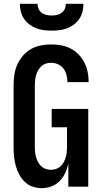

<svg xmlns="http://www.w3.org/2000/svg" viewBox="-20 -975 540 1003"><path d="M198 8Q174 8 150.5 0Q127 -8 109.5 -25Q92 -42 80.5 -63.5Q69 -85 62.5 -108.5Q56 -132 53.5 -156.5Q51 -181 51 -205V-530Q51 -557 55 -584.5Q59 -612 70 -637Q81 -662 99.5 -683.5Q118 -705 141.5 -718.5Q165 -732 192.5 -737.5Q220 -743 247 -743Q273 -743 298.5 -738.5Q324 -734 347 -722.5Q370 -711 388.5 -692.5Q407 -674 419 -651.5Q431 -629 437 -603.5Q443 -578 443 -552V-546H332V-549Q332 -567 327 -585Q322 -603 311 -617.5Q300 -632 282.5 -639.5Q265 -647 247 -647Q233 -647 220 -643Q207 -639 197 -630Q187 -621 180 -609Q173 -597 169 -584Q165 -571 163.5 -557.5Q162 -544 162 -530V-205Q162 -192 163.5 -178.5Q165 -165 169 -152Q173 -139 179.5 -127Q186 -115 196 -106Q206 -97 219 -92.5Q232 -88 246 -88Q260 -88 273 -92.5Q286 -97 296 -106Q306 -115 312.5 -127Q319 -139 323 -152Q327 -165 328.5 -178.5Q330 -192 330 -205V-310H250V-406H441V0H337V-121Q332 -96 321 -72Q310 -48 292 -29.5Q274 -11 249 -1.5Q224 8 198 8ZM250 -815Q229 -815 208.5 -817.5Q188 -820 169 -827.5Q150 -835 133.5 -847.5Q117 -860 105.5 -877Q94 -894 89 -914Q84 -934 84 -955H176Q176 -941 181.5 -928.5Q187 -916 198 -908Q209 -900 222.5 -897Q236 -894 250 -894Q264 -894 277.5 -897Q291 -900 302 -908Q313 -916 318.5 -928.5Q324 -941 324 -955H416Q416 -934 411 -914Q406 -894 394.5 -877Q383 -860 366.5 -847.5Q350 -835 331 -827.5Q312 -820 291.5 -817.5Q271 -815 250 -815Z"/></svg>

Font: Iosevka Fixed
Style: Bold
Weight: 700
Monospace: yes
Designer: Belleve Invis
Foundry: Belleve Invis
Version: Version 32.3.0